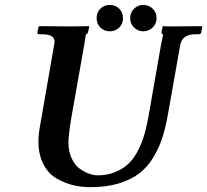

<svg xmlns="http://www.w3.org/2000/svg" viewBox="-20 -753 847 785"><path d="M390.4 -640.4Q375 -655.8 375 -679Q375 -702.1 390.4 -717.5Q405.8 -732.9 429 -732.9Q452.1 -732.9 467.5 -717.5Q482.9 -702.1 482.9 -679Q482.9 -655.8 467.5 -640.4Q452.1 -625 429 -625Q405.8 -625 390.4 -640.4ZM528.1 -640.4Q512.2 -655.8 512.2 -679Q512.2 -702.1 528.1 -717.5Q543.9 -732.9 565.9 -732.9Q587.9 -732.9 604 -717.5Q620.1 -702.1 620.1 -679Q620.1 -655.8 604 -640.4Q587.9 -625 565.9 -625Q543.9 -625 528.1 -640.4ZM638.2 -568.8 647 -612.8Q640.1 -612.8 640.1 -621.1L645 -645L647 -646Q651.9 -645 690.9 -645Q690.9 -645 805.2 -646L807.1 -645L803.2 -621.1Q801.3 -613.3 793 -612.8H778.8Q724.6 -612.8 716.8 -568.8L668 -293Q658.2 -235.8 644.5 -192.4Q630.9 -148.9 606.4 -108.9Q582 -68.8 548.6 -43.5Q515.1 -18.1 465.1 -2.9Q415 12.2 350.1 12.2Q313 12.2 279.5 4.2Q246.1 -3.9 212.2 -22.9Q178.2 -42 157.7 -81.1Q137.2 -120.1 137.2 -174.8Q137.2 -201.7 143.1 -234.9L201.2 -568.8Q203.1 -576.7 203.1 -582Q203.1 -612.8 153.8 -612.8H140.1Q133.3 -612.8 132.8 -621.1L138.2 -645L140.1 -646Q237.3 -645 275.9 -645L342.8 -646L345.2 -645L339.8 -621.1Q337.9 -613.3 331.1 -612.8L330.6 -610.4Q330.1 -607.9 328.6 -596.4Q327.1 -585 324.2 -568.8L271 -268.1Q259.8 -198.2 259.8 -170.9Q259.8 -132.8 273.4 -104.5Q287.1 -76.2 307.1 -62.5Q327.1 -48.8 345.5 -42.5Q363.8 -36.1 378.9 -36.1Q420.9 -36.1 454.8 -51Q488.8 -65.9 510.5 -88.9Q532.2 -111.8 548.1 -145.5Q564 -179.2 572 -209Q580.1 -238.8 586.9 -275.9Z"/></svg>

Font: Linux Libertine
Style: Semibold Italic
Weight: 600
Italic angle: -11.5°
Designer: Philipp H. Poll
Foundry: Philipp H. Poll
Version: Version 5.1.2 ; ttfautohint (v0.9)